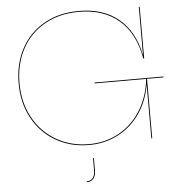

<svg xmlns="http://www.w3.org/2000/svg" viewBox="-62 -818 1021 1094"><g transform="rotate(-5 448.0 -271.0)"><path d="M877 -340H783V0H778V-310Q763 -215 713.5 -143.5Q664 -72 588.5 -32.5Q513 7 422 7Q316 7 231.5 -42Q147 -91 99.5 -178.5Q52 -266 52 -378Q52 -489 98.5 -575.5Q145 -662 230.5 -710.5Q316 -759 430 -759Q569 -759 656.5 -686Q744 -613 771 -480H772V-752H777V-457H772Q746 -603 657.5 -678.5Q569 -754 430 -754Q318 -754 233.5 -706.5Q149 -659 103 -573.5Q57 -488 57 -378Q57 -268 104 -181.5Q151 -95 234.5 -46.5Q318 2 422 2Q516 2 593 -40.5Q670 -83 718.5 -160.5Q767 -238 778 -340H483V-345H877ZM442 83V154Q442 185 428 201Q414 217 390 217V212Q412 212 424.5 197Q437 182 437 154V83Z"/></g></svg>

Font: Hepta Slab Hairline
Style: Regular
Weight: 400
Designer: Michael LaGattuta
Foundry: Michael LaGattuta
Version: Version 1.100; ttfautohint (v1.8) -l 8 -r 50 -G 200 -x 14 -D